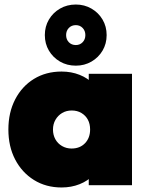

<svg xmlns="http://www.w3.org/2000/svg" viewBox="-20 -818 650 848"><path d="M252 10Q183 10 130 -23Q77 -56 47 -113.5Q17 -171 17 -246Q17 -321 47 -379Q77 -437 130 -469.5Q183 -502 252 -502Q295 -502 331.5 -487.5Q368 -473 392.5 -447Q417 -421 424 -387V-105Q417 -71 392.5 -45Q368 -19 331.5 -4.5Q295 10 252 10ZM296 -162Q333 -162 355.5 -185.5Q378 -209 378 -246Q378 -271 368 -289.5Q358 -308 339.5 -319Q321 -330 297 -330Q273 -330 254.5 -319Q236 -308 225 -289Q214 -270 214 -246Q214 -222 224.5 -203Q235 -184 254 -173Q273 -162 296 -162ZM372 0V-132L399 -252L372 -371V-492H563V0ZM315 -528Q276 -528 245 -546Q214 -564 196 -594.5Q178 -625 178 -663Q178 -701 196 -731.5Q214 -762 245 -780Q276 -798 315 -798Q353 -798 384 -780Q415 -762 433 -731.5Q451 -701 451 -663Q451 -625 433 -594.5Q415 -564 384 -546Q353 -528 315 -528ZM315 -619Q333 -619 345 -631.5Q357 -644 357 -663Q357 -682 345 -694.5Q333 -707 315 -707Q296 -707 284 -694.5Q272 -682 272 -663Q272 -644 284 -631.5Q296 -619 315 -619Z"/></svg>

Font: Outfit Thin Black
Style: Regular
Weight: 900
Version: Version 1.100;gftools[0.9.27]